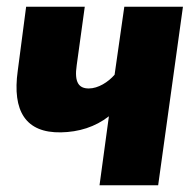

<svg xmlns="http://www.w3.org/2000/svg" viewBox="-20 -553 579 573"><path d="M526 -533H351L322 -330C303 -308 273 -289 245 -289C216 -289 201 -306 209 -359L233 -533H58L33 -342C16 -221 57 -156 162 -158C215 -159 264 -174 305 -206L277 0H452Z"/></svg>

Font: Fira Sans ExtraBold
Style: Italic
Weight: 800
Italic angle: -8°
Designer: bBox Type GmbH & Carrois Corporate GbR & Edenspiekermann AG
Foundry: bBox Type GmbH & Carrois Corporate GbR & Edenspiekermann AG
Version: Version 4.301;PS 004.301;hotconv 1.0.88;makeotf.lib2.5.64775